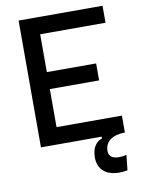

<svg xmlns="http://www.w3.org/2000/svg" viewBox="-97 -760 780 1034"><g transform="rotate(-10 293.0 -243.0)"><path d="M471.7 207Q415.5 207 385 179.9Q354.5 152.8 354.5 103.5Q354.5 67.4 368.9 43Q383.3 18.6 410.2 9.8V0H78.1V-693.4H537.1V-600.6H179.7V-393.6H449.2V-300.8H179.7V-92.8H537.1V0Q485.4 0 456.5 21.5Q427.7 43 427.7 82Q427.7 125 484.4 125Q501.5 125 524.4 119.6L515.6 202.6Q493.2 207 471.7 207Z"/></g></svg>

Font: CaskaydiaCove NFP
Style: Regular
Weight: 400
Designer: Aaron Bell
Foundry: Saja Typeworks
Version: Version 2111.001; VTT 6.35;Nerd Fonts 3.1.1